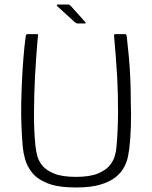

<svg xmlns="http://www.w3.org/2000/svg" viewBox="-20 -824 674 850"><path d="M317 6Q236 6 189.5 -13Q143 -32 121 -61Q99 -90 91 -119.5Q83 -149 81 -172Q77 -215 75 -265.5Q73 -316 74 -368Q75 -418 77.5 -469.5Q80 -521 84 -571Q88 -621 94 -664Q94 -667 96 -670Q98 -673 100 -673Q111 -673 121.5 -673Q132 -673 143 -673Q147 -673 148 -671.5Q149 -670 148 -664Q144 -624 141 -579.5Q138 -535 135 -487Q131 -406 130.5 -325.5Q130 -245 137 -177Q139 -159 144.5 -136Q150 -113 167 -91.5Q184 -70 219.5 -55.5Q255 -41 316 -41Q377 -41 412.5 -55.5Q448 -70 465.5 -91.5Q483 -113 489 -136Q495 -159 496 -177Q502 -244 502.5 -322Q503 -400 499 -479Q496 -529 492.5 -576Q489 -623 485 -664Q485 -670 486 -671.5Q487 -673 490 -673Q502 -673 512.5 -673Q523 -673 534 -673Q538 -673 539 -670Q540 -667 541 -664Q546 -621 550.5 -572Q555 -523 557 -472Q559 -421 559 -372Q561 -319 559.5 -267Q558 -215 553 -172Q551 -154 546.5 -131Q542 -108 529.5 -84Q517 -60 491.5 -39.5Q466 -19 423.5 -6.5Q381 6 317 6ZM323 -720Q320 -720 318 -721.5Q316 -723 312 -725L232 -798Q231 -800 232 -802Q233 -804 234 -804H282Q286 -804 288 -802.5Q290 -801 293 -798L357 -727Q360 -724 359.5 -722Q359 -720 355 -720Z"/></svg>

Font: Glory Thin Light
Style: Regular
Weight: 300
Version: Version 1.011